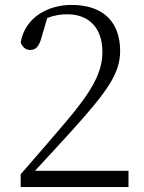

<svg xmlns="http://www.w3.org/2000/svg" viewBox="-20 -760 587 780"><path d="M64 0H502V-66H122C184 -132 242 -197 270 -227C416 -389 468 -461 468 -553C468 -668 402 -740 271 -740C174 -740 82 -689 64 -588C71 -568 85 -557 103 -557C125 -557 139 -571 149 -609L172 -687C201 -698 227 -702 253 -702C342 -702 396 -646 396 -549C396 -464 352 -388 246 -263C197 -206 131 -128 64 -52Z"/></svg>

Font: Kiri Minchoo Light
Style: Regular
Weight: 300
Designer: Ryoko NISHIZUKA 西塚涼子 (kana & ideographs); Frank Grießhammer (Latin, Greek & Cyrillic);
akenotsuki.com/eyeben/fonts/ (U+
Foundry: Adobe
akenotsuki.com/eyeben/fonts/
Version: Version 4.002;hotconv 1.0.119;makeotfexe 2.5.65604